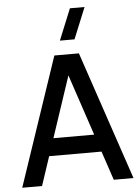

<svg xmlns="http://www.w3.org/2000/svg" viewBox="-63 -1023 784 1072"><g transform="rotate(-5 329.0 -487.5)"><path d="M380.5 -800 452 -975H370L298.5 -800ZM398 -720H260.5L17.5 0H128.5L182.5 -162.5H476L530.5 0H641ZM215 -260.5 329 -602.5 443.5 -260.5Z"/></g></svg>

Font: Vela Sans SemBd
Style: Regular
Weight: 600
Designer: Principal design: Mikhail Sharanda - project Manrope.
Design modification: Ravid Balaliev
Foundry: Mikhail Sharanda
Version: Version 1.001